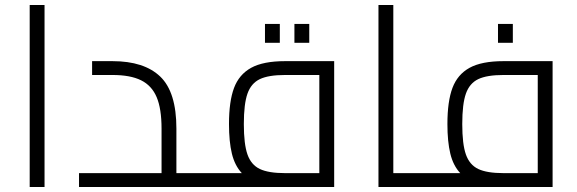

<svg xmlns="http://www.w3.org/2000/svg" viewBox="-20 -743 2294 763"><path d="M98 -723H157V0H98Z M806 -27Q806 -13 802 -6.5Q798 0 786 0H294V-55H622V-232Q622 -311 602.5 -357Q583 -403 540.5 -424Q498 -445 427 -445H346V-500H427Q553 -500 617 -438.5Q681 -377 681 -232V-55H786Q798 -55 802 -48Q806 -41 806 -27Z M1308 -500V0H786Q774 0 770 -6.5Q766 -13 766 -27Q766 -41 770 -48Q774 -55 786 -55H941Q913 -85 901.5 -132.5Q890 -180 890 -250Q890 -340 910 -393.5Q930 -447 978 -473.5Q1026 -500 1113 -500ZM1113 -55H1249V-445H1113Q1047 -445 1012.5 -428.5Q978 -412 963.5 -371Q949 -330 949 -250Q949 -170 963.5 -129Q978 -88 1012.5 -71.5Q1047 -55 1113 -55ZM1033 -648H1092V-573H1033ZM1150 -648H1209V-573H1150Z M1674 -27Q1674 -13 1670 -6.5Q1666 0 1654 0H1484V-723H1543V-55H1654Q1666 -55 1670 -48Q1674 -41 1674 -27Z M2176 -500V0H1654Q1642 0 1638 -6.5Q1634 -13 1634 -27Q1634 -41 1638 -48Q1642 -55 1654 -55H1809Q1781 -85 1769.5 -132.5Q1758 -180 1758 -250Q1758 -340 1778 -393.5Q1798 -447 1846 -473.5Q1894 -500 1981 -500ZM1981 -55H2117V-445H1981Q1915 -445 1880.5 -428.5Q1846 -412 1831.5 -371Q1817 -330 1817 -250Q1817 -170 1831.5 -129Q1846 -88 1880.5 -71.5Q1915 -55 1981 -55ZM1959 -648H2018V-573H1959Z"/></svg>

Font: Cairo Light
Style: Regular
Weight: 300
Designer: Mohamed Gaber, Accademia di Belle Arti di Urbino and others
Foundry: Kief Type Foundry, Accademia di Belle Arti di Urbino and others
Version: Version 3.011